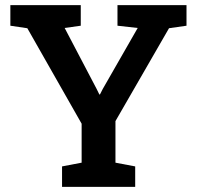

<svg xmlns="http://www.w3.org/2000/svg" viewBox="-20 -731 771 751"><path d="M222.7 0V-80.1L299.3 -94.7V-247.1L86.9 -620.6L20.5 -630.4V-710.9H295.9V-630.4L232.9 -621.6L357.9 -383.3L368.7 -361.3L371.1 -361.8L381.8 -382.8L518.6 -621.6L439.5 -630.4V-710.9H709.5V-630.4L641.1 -620.6L431.6 -257.3V-94.7L508.8 -80.1V0Z"/></svg>

Font: Roboto Slab SemiBold
Style: Regular
Weight: 600
Designer: Google
Version: Version 2.001; ttfautohint (v1.8.3)